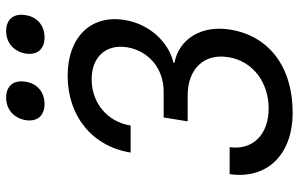

<svg xmlns="http://www.w3.org/2000/svg" viewBox="-198 -788 995 640"><g transform="rotate(-90 300.0 -467.5)"><path d="M496 -817C535 -817 564 -841 570 -880C577 -920 556 -945 517 -945C478 -945 449 -920 442 -880C436 -841 457 -817 496 -817ZM274 -817C313 -817 342 -841 348 -880C355 -920 334 -945 295 -945C256 -945 227 -920 220 -880C214 -841 235 -817 274 -817ZM245 10C397 10 501 -68 522 -199C537 -294 491 -369 411 -384V-387C483 -404 542 -471 554 -551C572 -663 496 -740 368 -740C233 -740 132 -657 112 -530H202C214 -607 277 -660 356 -660C431 -660 474 -612 463 -542C451 -470 392 -420 316 -420H229L216 -340H302C391 -340 443 -285 430 -205C418 -125 348 -70 259 -70C172 -70 119 -123 130 -200H40C22 -75 105 10 245 10Z"/></g></svg>

Font: JetBrains Mono
Style: Italic
Weight: 400
Italic angle: -9°
Monospace: yes
Designer: Philipp Nurullin, Konstantin Bulenkov
Foundry: JetBrains
Version: Version 2.305